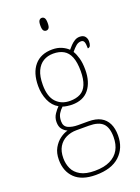

<svg xmlns="http://www.w3.org/2000/svg" viewBox="-179 -814 824 1131"><g transform="rotate(-20 233.0 -248.5)"><path d="M218 241Q131 241 87 198Q43 155 43 83Q43 40 60 10Q77 -20 101.5 -38Q126 -56 150 -62Q132 -70 119 -86Q106 -102 106 -131Q106 -159 121.5 -181.5Q137 -204 149 -215Q113 -235 95 -276.5Q77 -318 77 -367Q77 -450 116.5 -496Q156 -542 228 -542Q261 -542 286 -531Q311 -520 327 -504Q336 -515 347.5 -527Q359 -539 373.5 -548Q388 -557 405 -557Q428 -557 438.5 -544Q449 -531 449 -513Q449 -496 444 -486Q439 -476 428 -476Q428 -505 423 -517Q418 -529 404 -529Q387 -529 373 -517.5Q359 -506 342 -485Q354 -466 362.5 -436Q371 -406 371 -363Q371 -287 335 -241.5Q299 -196 228 -196Q217 -196 198 -198.5Q179 -201 171 -205Q155 -191 144 -172.5Q133 -154 133 -126Q133 -94 158 -82.5Q183 -71 219 -71H284Q331 -71 360.5 -55Q390 -39 405 -8.5Q420 22 420 66Q420 145 368.5 193Q317 241 218 241ZM221 216Q279 216 317 197.5Q355 179 373.5 146Q392 113 392 66Q392 6 365 -20Q338 -46 278 -46H200Q164 -46 134.5 -31.5Q105 -17 88 11.5Q71 40 71 83Q71 119 85 149Q99 179 132 197.5Q165 216 221 216ZM225 -221Q263 -221 289.5 -235Q316 -249 329.5 -281.5Q343 -314 343 -365Q343 -420 329.5 -453.5Q316 -487 289.5 -502Q263 -517 225 -517Q190 -517 163 -501Q136 -485 120.5 -451.5Q105 -418 105 -364Q105 -291 138 -256Q171 -221 225 -221ZM234 -658Q224 -658 217.5 -666Q211 -674 211 -698Q211 -721 217.5 -729.5Q224 -738 234 -738Q244 -738 250.5 -729.5Q257 -721 257 -698Q257 -674 250.5 -666Q244 -658 234 -658Z"/></g></svg>

Font: Noto Serif Khmer SemiCondensed Thin
Style: Regular
Weight: 250
Width: 4
Designer: Danh Hong and the Monotype Design Team
Foundry: Monotype Imaging Inc.
Version: Version 2.004